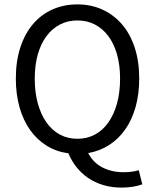

<svg xmlns="http://www.w3.org/2000/svg" viewBox="-20 -688 704 873"><path d="M332 -57Q376 -57 411.5 -76Q447 -95 472.5 -131Q498 -167 512 -217.5Q526 -268 526 -331Q526 -392 512 -441Q498 -490 472.5 -524Q447 -558 411.5 -576.5Q376 -595 332 -595Q288 -595 252.5 -576.5Q217 -558 191.5 -524Q166 -490 152 -441Q138 -392 138 -331Q138 -268 152 -217.5Q166 -167 191.5 -131Q217 -95 252.5 -76Q288 -57 332 -57ZM533 165Q488 165 449.5 153.5Q411 142 380.5 121Q350 100 327.5 71.5Q305 43 291 9Q237 2 193 -25Q149 -52 117.5 -96Q86 -140 69 -199.5Q52 -259 52 -331Q52 -410 72.5 -472.5Q93 -535 130 -578.5Q167 -622 218.5 -645Q270 -668 332 -668Q394 -668 445.5 -644.5Q497 -621 534.5 -577.5Q572 -534 592.5 -471.5Q613 -409 613 -331Q613 -260 596.5 -201.5Q580 -143 549.5 -99.5Q519 -56 476 -28.5Q433 -1 381 8Q404 52 446 73.5Q488 95 542 95Q564 95 580.5 92.5Q597 90 611 86L627 150Q612 156 587 160.5Q562 165 533 165Z"/></svg>

Font: Source Sans Pro
Style: Regular
Weight: 400
Designer: Paul D. Hunt
Foundry: Adobe Systems Incorporated
Version: Version 2.021;PS 2.000;hotconv 1.0.86;makeotf.lib2.5.63406